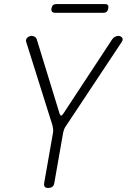

<svg xmlns="http://www.w3.org/2000/svg" viewBox="-20 -917 640 947"><path d="M218 10Q205 10 200.5 4Q196 -2 198 -15L241 -260Q243 -270 242 -279.5Q241 -289 239 -298L109 -711Q107 -717 109 -722.5Q111 -728 115 -731.5Q119 -735 124.5 -737.5Q130 -740 136 -740Q144 -740 151.5 -735.5Q159 -731 162 -721L274 -356Q277 -347 281.5 -347Q286 -347 292 -356L532 -721Q538 -731 547 -735.5Q556 -740 564 -740Q570 -740 574.5 -737.5Q579 -735 582 -731.5Q585 -728 585 -722.5Q585 -717 581 -711L307 -298Q300 -289 296.5 -279.5Q293 -270 291 -260L248 -15Q246 -2 238.5 4Q231 10 218 10ZM252 -854Q241 -854 236.5 -859.5Q232 -865 234 -876Q236 -887 242 -892Q248 -897 259 -897H497Q508 -897 512 -892Q516 -887 514 -876Q512 -865 506.5 -859.5Q501 -854 490 -854Z"/></svg>

Font: Maple Mono NL Thin
Style: Italic
Weight: 250
Italic angle: -10°
Monospace: yes
Designer: subframe7536
Version: Version 7.000